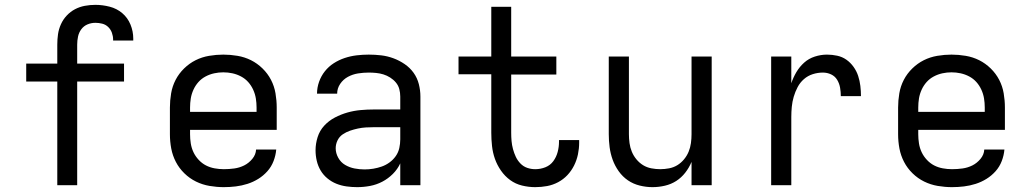

<svg xmlns="http://www.w3.org/2000/svg" viewBox="-20 -763 4240 791"><path d="M216 0V-427H88V-501H216V-579Q216 -601 219 -622Q222 -643 231 -663Q240 -683 255 -699Q270 -715 289 -725Q308 -735 329.5 -739Q351 -743 373 -743Q402 -743 431.5 -735.5Q461 -728 483.5 -709Q506 -690 517.5 -662Q529 -634 529 -604Q529 -602 529 -600Q529 -598 529 -596H446Q446 -597 446 -598Q446 -599 446 -600Q446 -614 441 -628Q436 -642 425.5 -652Q415 -662 401 -665.5Q387 -669 373 -669Q356 -669 340.5 -662.5Q325 -656 315 -642.5Q305 -629 301.5 -612.5Q298 -596 298 -579V-501H491V-427H298V0Z M902 8Q873 8 843.5 3Q814 -2 787.5 -15Q761 -28 739.5 -49Q718 -70 704.5 -96Q691 -122 685.5 -151Q680 -180 680 -210V-320Q680 -349 685 -378.5Q690 -408 703.5 -434Q717 -460 738.5 -481Q760 -502 786 -515Q812 -528 841.5 -533Q871 -538 900 -538Q929 -538 958.5 -533Q988 -528 1014 -515Q1040 -502 1061.5 -481Q1083 -460 1096.5 -434Q1110 -408 1115 -378.5Q1120 -349 1120 -320V-228H763V-210Q763 -191 766 -172Q769 -153 777 -136Q785 -119 798.5 -104.5Q812 -90 828.5 -81.5Q845 -73 864 -69.5Q883 -66 902 -66Q924 -66 945.5 -69Q967 -72 986 -81.5Q1005 -91 1019.5 -108.5Q1034 -126 1035 -147H1118Q1116 -123 1107 -99.5Q1098 -76 1081.5 -57.5Q1065 -39 1044 -26Q1023 -13 999.5 -5.5Q976 2 951.5 5Q927 8 902 8ZM1037 -302V-320Q1037 -339 1034 -357.5Q1031 -376 1023 -393.5Q1015 -411 1002.5 -425Q990 -439 973 -448Q956 -457 937.5 -461Q919 -465 900 -465Q881 -465 862.5 -461Q844 -457 827 -448Q810 -439 797.5 -425Q785 -411 777 -393.5Q769 -376 766 -357.5Q763 -339 763 -320V-302Z M1451 8Q1430 8 1408 5Q1386 2 1366 -6Q1346 -14 1329 -28Q1312 -42 1301 -60.5Q1290 -79 1285 -100.5Q1280 -122 1280 -144Q1280 -171 1288.5 -198Q1297 -225 1316 -245.5Q1335 -266 1360 -279Q1385 -292 1411.5 -299.5Q1438 -307 1465.5 -309.5Q1493 -312 1521 -312H1629V-365Q1629 -381 1625 -396Q1621 -411 1611 -423Q1601 -435 1587.5 -443.5Q1574 -452 1559.5 -456.5Q1545 -461 1529.5 -462.5Q1514 -464 1499 -464Q1477 -464 1455 -460.5Q1433 -457 1413.5 -446.5Q1394 -436 1381.5 -417.5Q1369 -399 1369 -377Q1369 -377 1369 -377Q1369 -377 1369 -377H1286Q1286 -377 1286 -377Q1286 -377 1286 -377Q1286 -402 1294.5 -426Q1303 -450 1318.5 -469.5Q1334 -489 1355 -502.5Q1376 -516 1400 -524Q1424 -532 1449 -535Q1474 -538 1499 -538Q1525 -538 1550.5 -535Q1576 -532 1600.5 -523Q1625 -514 1647 -499Q1669 -484 1684 -463Q1699 -442 1705.5 -416.5Q1712 -391 1712 -365V0H1629V-90Q1618 -66 1598.5 -46.5Q1579 -27 1555 -14.5Q1531 -2 1504.5 3Q1478 8 1451 8ZM1482 -65Q1500 -65 1518 -68Q1536 -71 1553 -77Q1570 -83 1585 -94Q1600 -105 1610.5 -120Q1621 -135 1625 -153Q1629 -171 1629 -189V-239H1521Q1504 -239 1487.5 -238Q1471 -237 1454.5 -233.5Q1438 -230 1422 -224.5Q1406 -219 1392 -209.5Q1378 -200 1370.5 -184.5Q1363 -169 1363 -152Q1363 -132 1373.5 -113Q1384 -94 1402 -83.5Q1420 -73 1440.5 -69Q1461 -65 1482 -65Z M2185 8Q2158 8 2131 1.5Q2104 -5 2082 -21Q2060 -37 2044 -60Q2028 -83 2019 -108.5Q2010 -134 2007 -161.5Q2004 -189 2004 -216V-457H1869V-530H2004V-735H2086V-530H2272V-456H2086V-216Q2086 -199 2087.5 -182Q2089 -165 2093.5 -148.5Q2098 -132 2105 -117Q2112 -102 2124 -89.5Q2136 -77 2152 -71.5Q2168 -66 2185 -66Q2207 -66 2227 -74Q2247 -82 2259.5 -99Q2272 -116 2277.5 -137Q2283 -158 2283 -179Q2283 -181 2283 -182.5Q2283 -184 2283 -186H2366Q2366 -183 2366 -180.5Q2366 -178 2366 -175Q2366 -151 2361 -127Q2356 -103 2345 -81Q2334 -59 2317.5 -41.5Q2301 -24 2279.5 -12.5Q2258 -1 2234 3.5Q2210 8 2185 8Z M2668 8Q2642 8 2615.5 1.5Q2589 -5 2567 -20Q2545 -35 2529 -57.5Q2513 -80 2504 -105Q2495 -130 2491.5 -156.5Q2488 -183 2488 -210V-530H2571V-210Q2571 -192 2573.5 -173.5Q2576 -155 2583 -138Q2590 -121 2602 -106.5Q2614 -92 2629.5 -82.5Q2645 -73 2663.5 -69.5Q2682 -66 2700 -66Q2718 -66 2736.5 -69.5Q2755 -73 2770.5 -82.5Q2786 -92 2798 -106.5Q2810 -121 2817 -138Q2824 -155 2826.5 -173.5Q2829 -192 2829 -210V-530H2912V0H2829V-96Q2819 -72 2803 -51.5Q2787 -31 2766 -17.5Q2745 -4 2719.5 2Q2694 8 2668 8Z M3157 0V-530H3240V-420Q3248 -444 3261 -466Q3274 -488 3293 -505Q3312 -522 3337 -530Q3362 -538 3387 -538Q3408 -538 3429 -533.5Q3450 -529 3467 -517Q3484 -505 3496.5 -487.5Q3509 -470 3515.5 -450Q3522 -430 3524.5 -409Q3527 -388 3527 -367H3444Q3444 -384 3441 -401.5Q3438 -419 3429 -434Q3420 -449 3404 -456.5Q3388 -464 3370 -464Q3349 -464 3328.5 -457.5Q3308 -451 3292 -437Q3276 -423 3266 -404Q3256 -385 3250 -364.5Q3244 -344 3242 -323Q3240 -302 3240 -281V0Z M3902 8Q3873 8 3843.5 3Q3814 -2 3787.5 -15Q3761 -28 3739.5 -49Q3718 -70 3704.5 -96Q3691 -122 3685.5 -151Q3680 -180 3680 -210V-320Q3680 -349 3685 -378.5Q3690 -408 3703.5 -434Q3717 -460 3738.5 -481Q3760 -502 3786 -515Q3812 -528 3841.5 -533Q3871 -538 3900 -538Q3929 -538 3958.5 -533Q3988 -528 4014 -515Q4040 -502 4061.5 -481Q4083 -460 4096.5 -434Q4110 -408 4115 -378.5Q4120 -349 4120 -320V-228H3763V-210Q3763 -191 3766 -172Q3769 -153 3777 -136Q3785 -119 3798.5 -104.5Q3812 -90 3828.5 -81.5Q3845 -73 3864 -69.5Q3883 -66 3902 -66Q3924 -66 3945.5 -69Q3967 -72 3986 -81.5Q4005 -91 4019.5 -108.5Q4034 -126 4035 -147H4118Q4116 -123 4107 -99.5Q4098 -76 4081.5 -57.5Q4065 -39 4044 -26Q4023 -13 3999.5 -5.5Q3976 2 3951.5 5Q3927 8 3902 8ZM4037 -302V-320Q4037 -339 4034 -357.5Q4031 -376 4023 -393.5Q4015 -411 4002.5 -425Q3990 -439 3973 -448Q3956 -457 3937.5 -461Q3919 -465 3900 -465Q3881 -465 3862.5 -461Q3844 -457 3827 -448Q3810 -439 3797.5 -425Q3785 -411 3777 -393.5Q3769 -376 3766 -357.5Q3763 -339 3763 -320V-302Z"/></svg>

Font: Iosevka Curly Extended
Style: Regular
Weight: 400
Width: 7
Monospace: yes
Designer: Belleve Invis
Foundry: Belleve Invis
Version: Version 11.1.0; ttfautohint (v1.8.3)